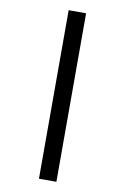

<svg xmlns="http://www.w3.org/2000/svg" viewBox="-103 -882 706 1084"><g transform="rotate(10 250.0 -340.0)"><path d="M200 143V-823H300V143Z"/></g></svg>

Font: Iosevka Term Curly Semibold
Style: Regular
Weight: 600
Designer: Belleve Invis
Foundry: Belleve Invis
Version: Version 32.3.0